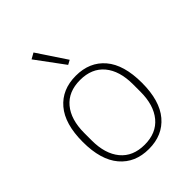

<svg xmlns="http://www.w3.org/2000/svg" viewBox="-221 -866 986 986"><g transform="rotate(-45 272.0 -373.0)"><path d="M272 12Q172 12 114.5 -56Q57 -124 57 -254Q57 -385 114.5 -452.5Q172 -520 272 -520Q372 -520 429.5 -452.5Q487 -385 487 -254Q487 -124 429.5 -56Q372 12 272 12ZM272 -19Q357 -19 403 -74.5Q449 -130 449 -227V-281Q449 -379 403 -434Q357 -489 272 -489Q187 -489 141 -434Q95 -379 95 -281V-227Q95 -130 141 -74.5Q187 -19 272 -19ZM171 -740 203 -758 308 -600 284 -587Z"/></g></svg>

Font: IBM Plex Sans Hebrew ExtLt
Style: Regular
Weight: 200
Designer: Mike Abbink, Paul van der Laan, Pieter van Rosmalen, Yanek Iontef
Foundry: Bold Monday
Version: Version 1.3